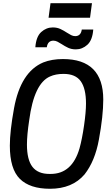

<svg xmlns="http://www.w3.org/2000/svg" viewBox="-20 -1158 697 1190"><path d="M550 -1048ZM538 -1048H281L293 -1138H550ZM558 -852ZM450 -852Q423 -852 402 -862Q381 -872 363 -884Q349 -893 336.5 -899.5Q324 -906 311 -906Q276 -906 270 -865H199Q204 -931 235.5 -959.5Q267 -988 307 -988Q334 -988 355 -978Q376 -968 394 -956Q408 -947 420.5 -940.5Q433 -934 446 -934Q481 -934 487 -975H558Q553 -909 521.5 -880.5Q490 -852 450 -852ZM290 12Q165 12 103 -49.5Q41 -111 41 -255Q41 -345 67 -487Q108 -712 248 -771Q301 -792 370 -792Q620 -792 620 -541Q620 -440 593 -293Q569 -160 504 -77Q428 12 290 12ZM294 -80Q427 -80 473 -239Q489 -297 501 -380.5Q513 -464 513 -516Q513 -609 480.5 -654.5Q448 -700 374 -700Q325 -700 290 -684Q191 -641 161 -413Q147 -321 147 -262Q147 -168 181 -124Q215 -80 286 -80Z"/></svg>

Font: Tanohe Sans Medium
Style: Italic
Weight: 500
Designer: Village Type and Design LLC & Cristiano Sobral
Foundry: Cooper Hewitt Smithsonian Design Museum
Version: Version 1.00;September 29, 2021;FontCreator 13.0.0.2655 64-b